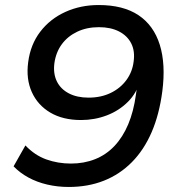

<svg xmlns="http://www.w3.org/2000/svg" viewBox="-20 -734 711 763"><path d="M253 9Q209 9 168 -0.5Q127 -10 93 -28.5Q59 -47 34 -73L81 -156Q118 -117 164 -100.5Q210 -84 262 -84Q314 -84 358 -101.5Q402 -119 435 -154Q468 -189 489.5 -240Q511 -291 520 -357L528 -413H536Q524 -365 488.5 -329.5Q453 -294 404.5 -275.5Q356 -257 302 -257Q230 -257 180 -286.5Q130 -316 106.5 -368Q83 -420 92 -487Q101 -557 140 -608Q179 -659 239.5 -686.5Q300 -714 372 -714Q470 -714 530.5 -673.5Q591 -633 615 -556Q639 -479 625 -371Q613 -279 582.5 -208.5Q552 -138 504 -89.5Q456 -41 393 -16Q330 9 253 9ZM332 -346Q381 -346 419.5 -364.5Q458 -383 482 -415.5Q506 -448 511 -489Q517 -531 501.5 -561.5Q486 -592 453 -609Q420 -626 373 -626Q325 -626 287 -608Q249 -590 225.5 -558Q202 -526 196 -482Q191 -441 206 -410.5Q221 -380 253.5 -363Q286 -346 332 -346Z"/></svg>

Font: Nunito Sans 10pt SemiExpanded SemiBold
Style: Italic
Weight: 600
Width: 6
Italic angle: -9°
Designer: Vernon Adams
Foundry: Vernon Adams
Version: Version 3.101;gftools[0.9.27]